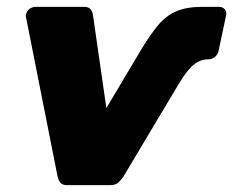

<svg xmlns="http://www.w3.org/2000/svg" viewBox="-20 -540 680 560"><path d="M176 0Q161 0 155.5 -8Q150 -16 148 -25L56 -489Q55 -492 55.5 -494.5Q56 -497 56 -498Q58 -508 66 -514Q74 -520 85 -520H225Q239 -520 244.5 -512.5Q250 -505 251 -497L304 -129L241 -142L394 -399Q419 -440 441.5 -467Q464 -494 494 -507Q524 -520 569 -520H618Q630 -520 636 -512.5Q642 -505 639 -493L618 -394Q616 -382 607.5 -374.5Q599 -367 588 -367Q564 -367 544.5 -351Q525 -335 500 -293L340 -25Q334 -16 325.5 -8Q317 0 301 0Z"/></svg>

Font: Rubik ExtraBold
Style: Italic
Weight: 800
Italic angle: -12°
Designer: Hubert and Fischer
Foundry: Hubert and Fischer
Version: Version 2.300;gftools[0.9.30]